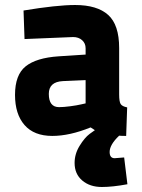

<svg xmlns="http://www.w3.org/2000/svg" viewBox="-20 -531 568 767"><path d="M476 98 489 205Q430 216 387 216Q339 216 308.5 190Q278 164 278 120Q278 84 298 51.5Q318 19 338 4L359 -11Q357 -12 342 -22Q258 12 189 12Q116 12 78 -31.5Q40 -75 40 -152Q40 -232 82.5 -266Q125 -300 214 -306L322 -313V-338Q322 -358 308 -370.5Q294 -383 272 -383L78 -375L74 -489Q207 -511 280 -511Q368 -511 412 -471.5Q456 -432 456 -339V-154Q456 -125 462 -115.5Q468 -106 488 -102L484 12Q464 12 456 11Q418 47 418 76Q418 101 438 101ZM322 -211 231 -207Q175 -204 175 -156Q175 -103 216 -103Q234 -103 260.5 -106.5Q287 -110 304 -114L322 -118Z"/></svg>

Font: TitilliumText22L Xb
Style: Bold
Weight: 400
Designer: Campivisivi
Foundry: Campivisivi
Version: 1.000